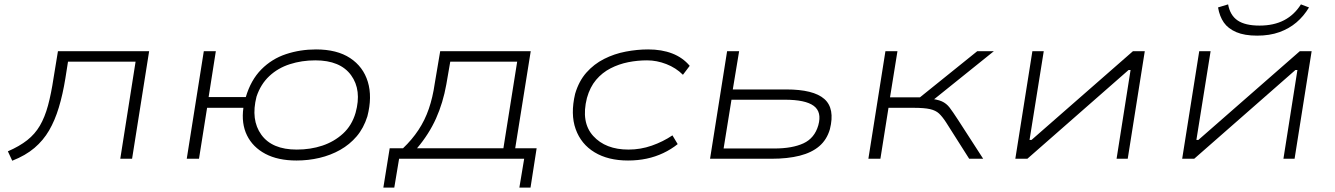

<svg xmlns="http://www.w3.org/2000/svg" viewBox="-20 -726 6103 878"><path d="M36 9 16 -34Q69 -57 104.5 -85Q140 -113 162.5 -151.5Q185 -190 199.5 -243.5Q214 -297 225 -370L245 -492H662L584 0H530L600 -444H291L279 -368Q267 -294 249 -234.5Q231 -175 204.5 -129.5Q178 -84 137.5 -49.5Q97 -15 36 9Z M1336 8Q1251 8 1193.5 -22.5Q1136 -53 1109.5 -107Q1083 -161 1093 -233H927L890 0H834L912 -492H967L934 -282H1104Q1127 -360 1175 -408.5Q1223 -457 1288 -478.5Q1353 -500 1425 -500Q1521 -500 1581 -460.5Q1641 -421 1662 -352Q1683 -283 1660 -194Q1643 -140 1611 -102.5Q1579 -65 1535.5 -40.5Q1492 -16 1441 -4Q1390 8 1336 8ZM1337 -42Q1400 -42 1454 -60Q1508 -78 1548.5 -115Q1589 -152 1606 -210Q1635 -314 1585.5 -382Q1536 -450 1422 -450Q1360 -450 1305.5 -432.5Q1251 -415 1211.5 -378Q1172 -341 1153 -284Q1126 -178 1175 -110Q1224 -42 1337 -42Z M1733 132 1762 -48H1823Q1864 -87 1893.5 -131.5Q1923 -176 1941 -228.5Q1959 -281 1968 -344L1993 -492H2407L2336 -48H2434L2406 132H2355L2377 0H1805L1783 132ZM1887 -48H2282L2345 -444H2039L2021 -340Q2006 -256 1974 -184.5Q1942 -113 1887 -48Z M2852 8Q2761 8 2699 -29.5Q2637 -67 2612.5 -135.5Q2588 -204 2610 -297Q2627 -355 2661.5 -394Q2696 -433 2742.5 -456.5Q2789 -480 2841.5 -490Q2894 -500 2944 -500Q3006 -500 3054 -481.5Q3102 -463 3134 -425L3103 -384Q3071 -416 3027 -433Q2983 -450 2939 -450Q2895 -450 2852.5 -441.5Q2810 -433 2772 -413.5Q2734 -394 2706 -361Q2678 -328 2664 -278Q2636 -167 2692.5 -104.5Q2749 -42 2854 -42Q2909 -42 2960.5 -60Q3012 -78 3055 -107L3079 -67Q3049 -43 3013 -26Q2977 -9 2937 -0.5Q2897 8 2852 8Z M3227 0 3305 -492H3360L3331 -317H3575Q3700 -317 3749.5 -273.5Q3799 -230 3775 -135Q3761 -87 3726.5 -57.5Q3692 -28 3637 -14Q3582 0 3507 0ZM3289 -47H3521Q3603 -47 3654 -70.5Q3705 -94 3722 -153Q3739 -214 3701 -242Q3663 -270 3569 -270H3325Z M3951 0 4029 -492H4084L4050 -281H4187L4449 -492H4525L4234 -258L4223 -276Q4266 -272 4287 -262.5Q4308 -253 4322.5 -234Q4337 -215 4361 -178L4476 0H4412L4306 -167Q4289 -193 4274 -207Q4259 -221 4233 -227Q4207 -233 4157 -233H4043L4006 0Z M4623 0 4701 -492H4753L4688 -86H4697L5161 -492H5215L5137 0H5086L5150 -406H5141L4678 0Z M5386 0 5464 -492H5516L5451 -86H5460L5924 -492H5978L5900 0H5849L5913 -406H5904L5441 0ZM5729 -563Q5671 -563 5633.5 -579Q5596 -595 5576.5 -623Q5557 -651 5550 -692L5596 -706Q5605 -656 5639.5 -632.5Q5674 -609 5740 -609Q5805 -609 5852 -633.5Q5899 -658 5929 -706L5966 -692Q5942 -652 5908.5 -623.5Q5875 -595 5830.5 -579Q5786 -563 5729 -563Z"/></svg>

Font: Nunito Sans 7pt Expanded ExtraLight
Style: Italic
Weight: 250
Width: 7
Italic angle: -9°
Designer: Vernon Adams
Foundry: Vernon Adams
Version: Version 3.101;gftools[0.9.27]